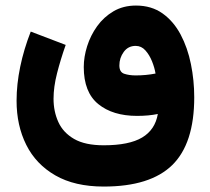

<svg xmlns="http://www.w3.org/2000/svg" viewBox="-20 -460 761 695"><path d="M355.5 215.3Q250.5 215.3 180.2 174.8Q109.9 134.3 75 64.2Q40 -5.9 40 -95.2Q40 -154.8 53.2 -218.5Q66.4 -282.2 91.3 -345.7L217.8 -297.4Q199.2 -244.6 186.5 -194.8Q173.8 -145 173.8 -102.5Q173.8 -56.6 191.2 -18.3Q208.5 20 248.3 43Q288.1 65.9 355.5 65.9Q447.3 65.9 494.4 37.8Q541.5 9.8 551.3 -47.4Q518.1 -40.5 476.1 -40.5Q388.2 -40.5 335.7 -83.3Q283.2 -126 283.2 -217.3Q283.2 -253.9 295.4 -292.7Q307.6 -331.5 331.5 -365Q355.5 -398.4 390.9 -419.2Q426.3 -439.9 472.2 -439.9Q528.3 -439.9 568.4 -411.4Q608.4 -382.8 633.8 -335Q659.2 -287.1 671.1 -228Q683.1 -168.9 683.1 -107.9Q683.1 59.6 603.5 137.5Q523.9 215.3 355.5 215.3ZM471.2 -187Q489.3 -187 507.6 -188.7Q525.9 -190.4 543 -193.8Q539.6 -214.8 530.3 -238Q521 -261.2 506.3 -277.6Q491.7 -293.9 471.2 -293.9Q443.8 -293.9 428 -272.2Q412.1 -250.5 412.1 -223.1Q412.1 -198.7 429.9 -192.9Q447.8 -187 471.2 -187Z"/></svg>

Font: Vazirmatn RD UI FD Black
Style: Regular
Weight: 900
Designer: Saber Rastikerdar
Foundry: Saber Rastikerdar
Version: Version 33.003